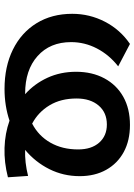

<svg xmlns="http://www.w3.org/2000/svg" viewBox="107 -691 594 848"><g transform="rotate(90 404.0 -267.0)"><path d="M373 10Q274 10 199 -27Q124 -64 82.5 -131.5Q41 -199 41 -289Q41 -366 76 -433.5Q111 -501 174 -544L273 -492Q222 -452 194 -398Q166 -344 166 -284Q166 -191 227.5 -136Q289 -81 393 -81Q394 -81 396 -81Q350 -122 323.5 -179.5Q297 -237 297 -306Q297 -377 326 -431Q355 -485 407.5 -514.5Q460 -544 532 -544Q601 -544 651.5 -516.5Q702 -489 730 -439Q758 -389 758 -322Q758 -250 727 -188Q696 -126 642 -81Q697 -79 757 -94L763 -5Q697 12 633 10Q569 8 513 -12Q447 10 373 10ZM526 -112Q580 -140 610 -192.5Q640 -245 640 -315Q640 -374 610 -408Q580 -442 530 -442Q477 -442 446 -405.5Q415 -369 415 -308Q415 -239 445 -189Q475 -139 526 -112Z"/></g></svg>

Font: Montserrat SemiBold
Style: Regular
Weight: 600
Designer: Julieta Ulanovsky
Foundry: Julieta Ulanovsky
Version: Version 9.000; ttfautohint (v1.8.4.7-5d5b)